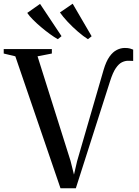

<svg xmlns="http://www.w3.org/2000/svg" viewBox="-35 -1007 746 1033"><path d="M290.5 6 47.5 -704 -15 -719V-743H244V-719L167 -704L344.5 -141.5L363 -67.5L380 -140.5L522.5 -631.5Q536 -677 554.2 -702.5Q572.5 -728 593.8 -738.5Q615 -749 636.5 -749Q654 -749 664.5 -746Q675 -743 681.5 -740V-679Q680.5 -679 675.2 -679.5Q670 -680 653.5 -680Q638 -680 621.2 -672Q604.5 -664 588.2 -640.5Q572 -617 557 -569.5L373 6ZM275.5 -796.5Q257.5 -806.5 234 -823.5Q210.5 -840.5 186.8 -860.5Q163 -880.5 143 -900.5Q123 -920.5 111.5 -937.5L180.5 -986L296 -812.5L276.5 -796.5ZM437.5 -796.5Q413.5 -811.5 384.5 -836.5Q355.5 -861.5 329.2 -889.5Q303 -917.5 287.5 -940L356 -987L458 -812L438.5 -796.5Z"/></svg>

Font: Merriweather 120pt
Style: Regular
Weight: 400
Version: Version 2.100